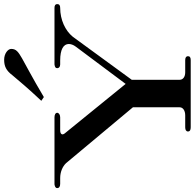

<svg xmlns="http://www.w3.org/2000/svg" viewBox="-45 -954 980 967"><g transform="rotate(-90 445.5 -470.0)"><path d="M288.1 0H626.7C639.6 0 646.5 -4 646.5 -13.9C646.5 -22.8 639.6 -27.7 626.7 -27.7H565.3C541.6 -27.7 527.7 -39.6 527.7 -55.4V-297L744.6 -594.1C775.2 -631.7 829.7 -657.4 890.1 -657.4C903 -657.4 908.9 -662.4 908.9 -672.3C908.9 -681.2 903 -686.1 890.1 -686.1H605C592.1 -684.2 586.1 -681.2 586.1 -672.3C586.1 -664.4 592.1 -657.4 605 -657.4H624.8C681.2 -657.4 707.9 -640.6 707.9 -613.9C707.9 -604 704 -591.1 694.1 -578.2L506.9 -327.7L257.4 -634.7C247.5 -647.5 253.5 -657.4 274.3 -657.4H338.6C351.5 -657.4 361.4 -664.4 361.4 -672.3C361.4 -681.2 351.5 -686.1 338.6 -686.1H1C-9.9 -684.2 -17.8 -681.2 -17.8 -672.3C-17.8 -662.4 -9.9 -657.4 4 -657.4H32.7C63.4 -657.4 91.1 -645.5 107.9 -627.7L389.1 -291.1V-55.4C389.1 -39.6 373.3 -27.7 348.5 -27.7H288.1C275.2 -27.7 267.3 -22.8 267.3 -13.9C267.3 -4 275.2 0 288.1 0ZM440.6 -739.6C545.5 -802 596 -826.7 635.6 -849.5C668.3 -868.3 683.2 -879.2 683.2 -904C683.2 -920.8 659.4 -939.6 628.7 -939.6C596 -939.6 574.3 -929.7 550.5 -898C520.8 -863.4 489.1 -823.8 421.8 -752.5Z"/></g></svg>

Font: Biblismive
Style: Regular
Weight: 400
Designer: Susan Drake
Foundry: Susan Drake
Version: Version 1.0; ttfautohint (v1.8.4.7-5d5b)